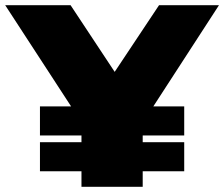

<svg xmlns="http://www.w3.org/2000/svg" viewBox="-47 -720 864 740"><path d="M544 -310 797 -700H566L395 -443L225 -700H-27L227 -310H107V-198H267V-172H107V-60H267V0H503V-60H663V-172H503V-198H663V-310Z"/></svg>

Font: Montserrat Custom Black
Style: Regular
Weight: 900
Designer: Julieta Ulanovsky
Foundry: Julieta Ulanovsky
Version: Version 7.200